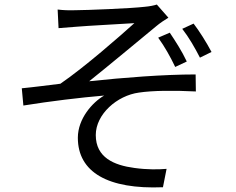

<svg xmlns="http://www.w3.org/2000/svg" viewBox="-20 -787 1040 846"><path d="M728 -643 677 -621C706 -581 731 -536 752 -492L803 -516C782 -561 751 -609 728 -643ZM833 -683 783 -660C812 -623 839 -576 861 -533L912 -558C890 -600 857 -652 833 -683ZM234 -745 238 -663C259 -665 289 -667 314 -669C357 -673 529 -682 572 -685C510 -629 354 -492 246 -418C196 -412 129 -403 76 -398L83 -322C201 -341 333 -357 439 -366C387 -336 323 -264 323 -180C323 -28 456 48 698 38L714 -43C679 -40 629 -39 572 -47C482 -59 402 -93 402 -192C402 -284 496 -366 592 -379C651 -388 745 -389 843 -384L842 -459C701 -459 523 -445 373 -429C452 -492 595 -611 669 -672C683 -684 708 -701 722 -709L671 -767C659 -763 640 -759 617 -757C560 -750 356 -742 313 -742C283 -741 258 -742 234 -745Z"/></svg>

Font: Noto Sans CJK JP Regular
Style: Regular
Weight: 400
Designer: Ryoko NISHIZUKA (kana & ideographs); Paul D. Hunt (Latin, Greek & Cyrillic); Wenlong ZHANG (bopomofo); Sandoll Communica
Foundry: Adobe Systems Incorporated
Version: Version 1.001;PS 1.001;hotconv 1.0.78;makeotf.lib2.5.61930